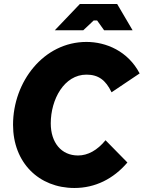

<svg xmlns="http://www.w3.org/2000/svg" viewBox="-20 -920 716 957"><path d="M351 17C454 17 545 -28 615 -110L506 -221C465 -171 418 -145 369 -145C285 -145 233 -210 233 -305C233 -425 300 -548 411 -548C470 -548 507 -521 536 -460L676 -554C618 -665 509 -711 411 -711C198 -711 45 -513 45 -298C45 -109 174 17 351 17ZM253 -769H395L447 -818H464L499 -769H641L564 -900H378Z"/></svg>

Font: Fixel Text 20240404 ExtraBold
Style: Italic
Weight: 800
Width: 4
Italic angle: -10°
Designer: AlfaBravo + MacPaw
Foundry: Kyrylo Tkachov, Marchela Mozhyna, Serhii Makarenko, Maria Weinstein, Zakhar Kryvoshyya
Version: Version 1.211;Glyphs 3.2 (3225)